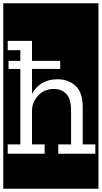

<svg xmlns="http://www.w3.org/2000/svg" viewBox="-32 -937 620 1170"><path d="M-12 213V-917H568V213ZM323 0H549V-57H472V-285Q472 -374 428 -414Q384 -454 319 -454Q212 -454 163 -365V-517H335V-566H163V-688H15V-631H92V-566H20V-517H92V-57H15V0H240V-57H163V-267Q165 -316 201.5 -355.5Q238 -395 296 -395Q342 -395 371.5 -365.5Q401 -336 401 -264V-57H323Z"/></svg>

Font: Zilla Slab Highlight Regular
Style: Regular
Weight: 400
Designer: Typotheque Type Foundry
Foundry: Typotheque type foundry
Version: Version 1.1; 2017; ttfautohint (v1.6)